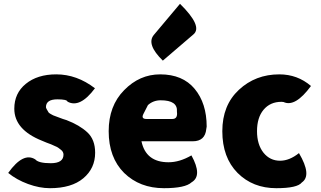

<svg xmlns="http://www.w3.org/2000/svg" viewBox="-20 -973 1683 1007"><path d="M242 14Q187 14 127 -8Q67 -30 23 -66Q102 -177 165 -137Q182 -117 246 -117Q313 -117 313 -162Q313 -169 310 -175Q307 -182 300 -187Q293 -193 287 -197Q281 -202 268 -207Q256 -213 248 -216Q241 -219 224 -225Q207 -232 200 -235Q55 -293 55 -403Q55 -484 115 -533Q176 -583 275 -583Q383 -583 478 -510Q399 -404 334 -440Q331 -452 281 -452Q221 -452 221 -411Q221 -405 235 -383Q239 -379 246 -375Q254 -371 259 -368Q265 -366 275 -362Q285 -358 291 -356Q297 -354 310 -349Q323 -345 329 -343Q397 -317 438 -279Q479 -241 479 -172Q479 -90 417 -38Q355 14 242 14Z M840 14Q713 14 631 -66Q550 -147 550 -285Q550 -418 631 -500Q712 -583 820 -583Q938 -583 1001 -507Q1064 -431 1064 -309L1062 -297Q1056 -232 991 -232H722Q745 -122 864 -122Q922 -122 984 -158Q1043 -51 985 -17Q952 14 840 14ZM732 -375Q719 -349 748 -349H884Q913 -349 908 -387Q913 -447 823 -447Q784 -447 756 -422ZM834 -655Q746 -741 787 -790L924 -953Q1044 -835 995 -793Z M1429 14Q1306 14 1226 -66Q1146 -147 1146 -285Q1146 -421 1233 -502Q1320 -583 1445 -583Q1540 -583 1611 -522Q1528 -409 1467 -438L1456 -439Q1397 -439 1362 -397Q1328 -356 1328 -285Q1328 -215 1362 -172Q1396 -130 1449 -130Q1498 -130 1548 -170Q1617 -53 1563 -16Q1540 14 1429 14Z"/></svg>

Font: Swei Half Moon CJK SC
Style: Black
Weight: 900
Version: Version 2.071